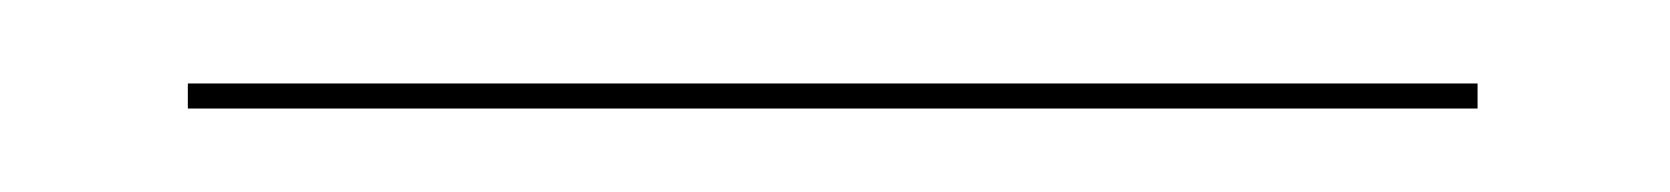

<svg xmlns="http://www.w3.org/2000/svg" viewBox="-20 -26 400 46"><path d="M25 -6V0H334V-6Z"/></svg>

Font: Moniqa Black
Style: Regular
Weight: 900
Designer: Rajesh Rajput
Foundry: Rajesh Rajput
Version: Version 1.000